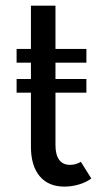

<svg xmlns="http://www.w3.org/2000/svg" viewBox="-20 -660 364 694"><path d="M212.7 14.5Q155 14.5 123.4 -23.2Q91.8 -60.9 91.8 -130V-325H40V-374.5H91.8V-433.6H40V-483.2H91.8V-639.5H180.5V-483.2H292.3V-433.6H180.5V-374.5H292.3V-325H180.5V-135.5Q180.5 -100.5 193.9 -82.3Q207.3 -64.1 233.2 -64.1Q254.1 -64.1 272.3 -75L310 -15Q292.7 -1.4 266.1 6.6Q239.5 14.5 212.7 14.5Z"/></svg>

Font: Spartan Med
Style: Regular
Weight: 500
Designer: Matt Bailey, Mirko Velimirovic
Foundry: Matt Bailey
Version: Version 1.005